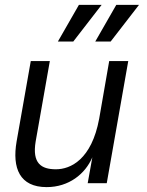

<svg xmlns="http://www.w3.org/2000/svg" viewBox="-20 -750 602 786"><path d="M171 16C262 16 329 -38 358 -106L339 0H417L505 -500H427L386 -264C355 -97 269 -57 209 -57C149 -57 111 -81 126 -171L184 -500H106L48 -171C29 -61 61 16 171 16ZM217 -580H280L396 -730H303ZM370 -580H433L549 -730H456Z"/></svg>

Font: Uncut Sans
Style: Italic
Weight: 400
Italic angle: -10°
Designer: Kasper Nordkvist
Foundry: Uncut Type
Version: Version 1.111;FEAKit 1.0